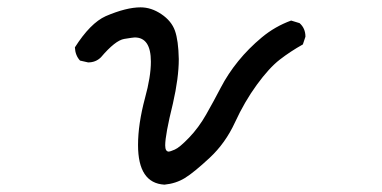

<svg xmlns="http://www.w3.org/2000/svg" viewBox="-20 -483 1040 523"><path d="M428 20Q356 16 356 -88Q356 -145 375 -216Q391 -274 391 -315Q391 -381 347 -381Q343 -381 318.5 -377Q294 -373 255 -327Q241 -313 220 -313L198 -318Q185 -332 184 -354Q226 -420 268 -439Q324 -463 363 -463Q392 -463 419.5 -444.5Q447 -426 456.5 -399.5Q466 -373 467 -322Q467 -271 451 -201Q430 -116 430 -87Q430 -70 440 -70Q443 -70 456 -75.5Q469 -81 495 -108Q521 -135 541.5 -171Q562 -207 581.5 -244.5Q601 -282 629 -316.5Q657 -351 693 -381Q729 -411 773 -427L796 -420Q812 -406 812 -383L805 -362Q771 -343 742 -320.5Q713 -298 679.5 -252Q646 -206 620 -149.5Q594 -93 551 -53Q508 -13 483.5 2Q459 17 428 20Z"/></svg>

Font: Xiaolai SC
Style: Regular
Weight: 400
Designer: Nozomi Seto 瀬戸のぞみ
Version: Version 3.11;December 4, 2020;FontCreator 13.0.0.2613 64-bit